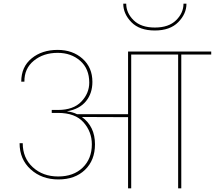

<svg xmlns="http://www.w3.org/2000/svg" viewBox="-20 -1019 1163 1039"><path d="M294 -424Q377 -424 420 -469Q463 -514 463 -572Q463 -647 414 -690Q365 -733 292 -733Q215 -733 163 -690.5Q111 -648 112 -577H95Q95 -657 151 -703Q207 -749 292 -749Q373 -749 426.5 -701.5Q480 -654 480 -576Q480 -514 445.5 -471.5Q411 -429 344 -417V-416Q373 -413 397 -401H673V-740H1123V-724H961V0H944V-724H690V0H673V-385L423 -386Q494 -335 494 -238Q494 -152 440 -100Q386 -48 296 -48Q206 -48 146 -102.5Q86 -157 86 -244H103Q103 -164 157.5 -114Q212 -64 295 -64Q378 -64 427.5 -112Q477 -160 477 -238Q477 -306 432 -357Q387 -408 294 -408H260V-424ZM818 -854Q735 -854 691 -899Q647 -944 647 -999H663Q663 -949 703 -909.5Q743 -870 818 -870Q893 -870 933 -909.5Q973 -949 973 -999H989Q989 -944 944.5 -899Q900 -854 818 -854Z"/></svg>

Font: SVN-Poppins Thin
Style: Regular
Weight: 100
Designer: Ninad Kale (Devanagari), Jonny Pinhorn (Latin)
Foundry: Indian Type Foundry
Version: Version 3.002 2017